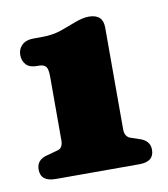

<svg xmlns="http://www.w3.org/2000/svg" viewBox="-54 -767 421 482"><g transform="rotate(-10 156.0 -526.5)"><path d="M53.5 -620.5Q35 -620.5 26 -630.2Q17 -640 17 -655Q17 -670 27.5 -680Q38 -690 57 -690H75Q105.5 -690 125.8 -697Q146 -704 166.5 -712Q187.5 -720 203 -720Q239 -720 239 -686V-426.5Q239 -408.5 252 -403L274 -395.5Q301.5 -387.5 301.5 -363.5Q301.5 -333 264 -333H51Q12.5 -333 12.5 -363.5Q12.5 -389 40.5 -395.5L68 -403Q81.5 -406.5 81.5 -426.5V-589Q81.5 -608 76.2 -614.2Q71 -620.5 58.5 -620.5Z"/></g></svg>

Font: Fraunces 72pt SuperSoft Black
Style: Regular
Weight: 900
Version: Version 1.000;[0bf87f6ff]